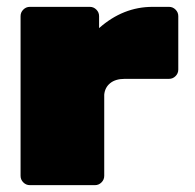

<svg xmlns="http://www.w3.org/2000/svg" viewBox="-20 -540 570 560"><path d="M269 -493V-458Q339 -520 425 -520H473Q484 -520 492 -512Q500 -504 500 -493V-337Q500 -326 492 -318Q484 -310 473 -310H344Q317 -310 301.5 -297.5Q286 -285 284 -264V-27Q284 -16 276 -8Q268 0 257 0H67Q56 0 48 -8Q40 -16 40 -27V-493Q40 -504 48 -512Q56 -520 67 -520H242Q253 -520 261 -512Q269 -504 269 -493Z"/></svg>

Font: Rubik One
Style: Regular
Weight: 400
Designer: Hubert and Fischer with Elvire Volk Leonovitch
Foundry: Hubert and Fischer with Elvire Volk Leonovitch
Version: Version 1.001